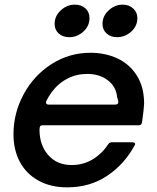

<svg xmlns="http://www.w3.org/2000/svg" viewBox="-20 -795 675 826"><path d="M38 -217Q38 -309 82 -390Q126 -471 202 -519.5Q278 -568 369 -568Q433 -568 485.5 -543.5Q538 -519 569 -469.5Q600 -420 600 -349Q599 -325 591 -268Q588 -256 577 -256H164Q155 -256 152.5 -251.5Q150 -247 150 -236Q150 -171 187.5 -128Q225 -85 288 -85Q339 -85 379.5 -110Q420 -135 446 -175Q451 -183 462 -183H548Q556 -183 559.5 -179.5Q563 -176 560 -171Q516 -89 441.5 -39Q367 11 269 11Q198 11 145.5 -18Q93 -47 65.5 -98.5Q38 -150 38 -217ZM475 -345Q489 -345 489 -356Q489 -364 484 -376Q480 -422 444 -449.5Q408 -477 356 -477Q309 -477 269.5 -456.5Q230 -436 202 -398Q190 -382 179 -360Q178 -358 178 -354Q178 -345 190 -345ZM215 -692Q215 -726 241.5 -750.5Q268 -775 302 -775Q330 -775 347.5 -759Q365 -743 365 -717Q365 -683 338.5 -659Q312 -635 278 -635Q250 -635 232.5 -651Q215 -667 215 -692ZM421 -692Q421 -726 447.5 -750.5Q474 -775 508 -775Q535 -775 553 -758.5Q571 -742 571 -717Q571 -683 544.5 -659Q518 -635 483 -635Q456 -635 438.5 -651Q421 -667 421 -692Z"/></svg>

Font: Open Sauce Two Medium Italic
Style: Regular
Weight: 500
Italic angle: -10°
Designer: Alfredo Marco Pradil
Foundry: Creative Sauce Fz LLC
Version: Version 1.477